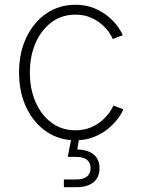

<svg xmlns="http://www.w3.org/2000/svg" viewBox="-20 -573 587 797"><path d="M293 9.3Q225.6 9.3 172.6 -26.9Q119.6 -63 89.4 -126.5Q59.1 -189.9 59.1 -272Q59.1 -354 89.4 -417.5Q119.6 -481 172.6 -517.1Q225.6 -553.2 293 -553.2Q336.4 -553.2 370.6 -539.1Q404.8 -524.9 429.4 -504.2Q454.1 -483.4 469.2 -462.2Q484.4 -440.9 489.3 -426.8L448.2 -411.1Q444.8 -420.4 433.6 -437.3Q422.4 -454.1 403.1 -471.2Q383.8 -488.3 356.4 -500.2Q329.1 -512.2 293 -512.2Q236.3 -512.2 193.8 -480.5Q151.4 -448.7 127.7 -394.5Q104 -340.3 104 -272Q104 -203.6 127.7 -149.4Q151.4 -95.2 193.8 -63.7Q236.3 -32.2 293 -32.2Q329.1 -32.2 357.2 -44.2Q385.3 -56.2 404.8 -73.7Q424.3 -91.3 435.8 -108.4Q447.3 -125.5 450.7 -134.8L491.7 -119.6Q486.8 -105 471.4 -83.5Q456.1 -62 431.2 -40.8Q406.2 -19.5 371.6 -5.1Q336.9 9.3 293 9.3ZM245.1 204.1V171.9H296.4Q326.2 171.9 341.1 159.9Q356 147.9 356 125Q356 102.5 341.1 90.3Q326.2 78.1 293.9 78.1H261.2L279.3 -14.2H308.6V0L300.8 47.4Q345.7 48.8 369.4 68.8Q393.1 88.9 393.1 125.5Q393.1 163.1 367.9 183.6Q342.8 204.1 296.4 204.1Z"/></svg>

Font: Inter ExtraLight
Style: Regular
Weight: 250
Designer: Rasmus Andersson
Foundry: rsms
Version: Version 4.001;git-66647c0bb